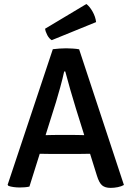

<svg xmlns="http://www.w3.org/2000/svg" viewBox="-20 -928 656 956"><path d="M243 -683Q257 -685 276.2 -686.2Q295.5 -687.5 309.5 -687.5Q323 -687.5 342.5 -686.2Q362 -685 374 -682.5L597 -7Q585 0 566.8 3.8Q548.5 7.5 530.5 7.5Q503.5 7.5 488.5 -5Q473.5 -17.5 462.5 -53.5L358 -387.5Q344.5 -431 330.2 -480.8Q316 -530.5 305 -572H299.5Q292 -537 280 -493.5Q268 -450 259 -420.5L126.5 1Q116 3.5 103.2 4.5Q90.5 5.5 77.5 5.5Q63 5.5 48 3.5Q33 1.5 22 -2.5L18 -8ZM233.5 -161.5Q228.5 -161.5 215 -161.8Q201.5 -162 187.8 -162.2Q174 -162.5 169 -162.5H114.5L150 -255H198Q203 -255 215.2 -255.2Q227.5 -255.5 239.5 -255.8Q251.5 -256 256 -256H352Q357 -256 369.2 -255.8Q381.5 -255.5 394 -255.2Q406.5 -255 411.5 -255H460.5L491 -162.5H436.5Q431.5 -162.5 417.5 -162.2Q403.5 -162 390 -161.8Q376.5 -161.5 371.5 -161.5ZM410 -908Q426 -896.5 440.8 -870.5Q455.5 -844.5 458.5 -818L237.5 -728Q224.5 -736 215.5 -753Q206.5 -770 204.5 -785Z"/></svg>

Font: Signika Negative Medium
Style: Regular
Weight: 500
Designer: Anna Giedry
Foundry: Anna Giedry
Version: Version 2.001